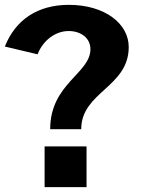

<svg xmlns="http://www.w3.org/2000/svg" viewBox="-20 -772 586 792"><path d="M0 -580 135 -548C158 -607 210 -644 263 -644C314 -644 353 -615 353 -569C353 -469 187 -427 187 -239H315C315 -393 511 -412 511 -578C511 -674 413 -752 264 -752C136 -752 44 -691 0 -580ZM337 -168H164V0H337Z"/></svg>

Font: 18Franklin
Style: Bold
Weight: 700
Designer: Pablo Impallari, Rodrigo Fuenzalida (Modified by Dan O. Williams)
Version: Version 0.025;PS 000.025;hotconv 1.0.88;makeotf.lib2.5.64775